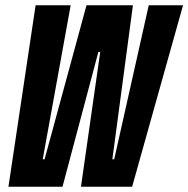

<svg xmlns="http://www.w3.org/2000/svg" viewBox="-20 -708 714 728"><path d="M12 0 115 -688H248L142 -104H149L308 -688H484L406 -104H413L544 -688H674L481 0H287L360 -511H353L217 0Z"/></svg>

Font: Saira UltraCondensed Black
Style: Italic
Weight: 900
Width: 1
Italic angle: -12°
Designer: Hector Gatti with collaboration of the Omnibus-Type team
Foundry: Omnibus-Type
Version: Version 1.101